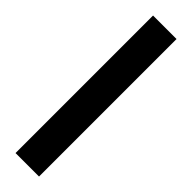

<svg xmlns="http://www.w3.org/2000/svg" viewBox="-318 -772 928 928"><g transform="rotate(45 146.0 -308.0)"><path d="M66 162V-778H226.5V162Z"/></g></svg>

Font: Commissioner ExtraBold
Style: Regular
Weight: 800
Designer: Kostas Bartsokas
Foundry: Kostas Bartsokas
Version: Version 1.000; ttfautohint (v1.8.3)